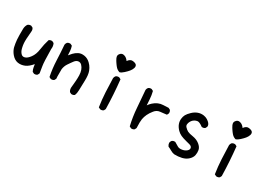

<svg xmlns="http://www.w3.org/2000/svg" viewBox="2 -1404 2996 2150"><g transform="rotate(30 1500.0 -329.5)"><path d="M406.7 13.2 387.2 3.4 385.3 2.4 384.3 1Q372.1 -21.5 368.2 -46.9Q365.2 -64.9 362.3 -84.5Q318.8 -32.7 278.3 -15.1Q233.4 3.9 189.5 -2.9Q145.5 -10.3 110.8 -50.3Q104 -58.1 98.1 -66.2Q92.3 -74.2 87.4 -82.5Q82.5 -90.8 78.6 -99.1Q74.7 -107.4 71.5 -116Q68.4 -124.5 66.4 -133.3Q56.6 -175.8 52.7 -222.2Q48.8 -268.6 50.8 -364.3Q52.7 -397.5 69.3 -422.4L69.8 -422.9L70.3 -423.3Q87.9 -438.5 111.8 -436.5H112.8L113.8 -436L133.3 -426.3L134.8 -425.3L135.7 -424.3Q148.4 -407.2 146.5 -383.3Q135.7 -266.6 139.2 -228Q140.1 -215.3 141.8 -203.1Q143.6 -190.9 146 -179.7Q148.4 -168.5 151.4 -157.7Q159.7 -127 180.2 -105.5Q199.2 -85.4 227.5 -93.8Q257.3 -101.6 289.1 -145Q321.8 -189 331.1 -256.8Q340.8 -326.7 360.8 -391.1L361.3 -393.1L362.3 -394Q377.9 -407.2 401.9 -405.3H402.8L403.8 -404.8L423.3 -395L425.3 -394L426.3 -392.6Q442.4 -361.8 436.5 -320.8Q438.5 -151.9 446.3 -108.9Q454.1 -65.4 460 -22.5V-20.5L459.5 -19L449.7 0.5L449.2 2L448.2 2.4Q432.6 15.6 408.7 13.7H407.7Z M881.3 1.5 861.8 -8.3 860.4 -9.3 859.4 -10.3Q840.8 -37.6 846.7 -73.2Q848.6 -93.3 850.3 -112.3Q852.1 -131.3 853.5 -149.9Q856.4 -186.5 855.5 -223.6Q854.5 -259.8 844.2 -289.1Q834 -317.9 813.5 -338.9Q793.9 -357.9 769 -354.5Q743.7 -351.1 723.6 -324.7Q712.9 -310.5 701.7 -294.7Q690.4 -278.8 678.7 -261.2Q667.5 -244.6 660.4 -225.6Q653.3 -206.5 650.4 -186V-90.8L652.3 -64.9V-63.5L651.9 -62L642.1 -42.5L641.6 -41L640.6 -40.5Q625 -27.3 601.1 -29.3H600.1L599.1 -29.8L579.6 -39.6L576.7 -41L576.2 -43.9Q556.6 -141.1 552.7 -241.2Q548.8 -340.3 541 -438V-438.5V-439Q542 -447.8 545.4 -455.3Q548.8 -462.9 554.2 -469.7L554.7 -470.2Q570.3 -483.4 594.2 -481.4H595.2L596.2 -481L615.7 -471.2L618.2 -470.2L618.7 -467.8Q628.9 -437.5 630.9 -404.8Q631.3 -392.6 632.3 -379.6Q633.3 -366.7 633.8 -354.5Q650.9 -375.5 667.5 -393.6Q678.7 -405.8 692.1 -415.8Q705.6 -425.8 721.7 -434.1Q753.9 -450.2 796.9 -443.1Q839.8 -436 874 -402.8Q885.7 -391.6 895.3 -379.2Q904.8 -366.7 912.4 -353Q919.9 -339.4 925.8 -324.2Q943.4 -279.3 939.9 -196.3Q936.5 -114.3 936.5 -78.6Q936.5 -42 924.3 -11.7L923.8 -10.3L922.9 -9.3Q907.2 3.9 883.3 2H882.3Z M1248.5 -12.2 1228 -22 1225.1 -23.4 1224.6 -26.4Q1210.9 -115.7 1206.1 -205.8Q1201.2 -295.9 1199.2 -385.7V-386.2Q1201.7 -403.8 1212.4 -417L1212.9 -417.5Q1228.5 -430.7 1253.4 -428.7H1254.4L1255.4 -428.2L1274.9 -418.5L1277.8 -417L1278.3 -413.6Q1288.1 -323.7 1293.9 -231.9Q1299.8 -140.1 1301.8 -46.9V-45.4L1301.3 -44.4L1291.5 -24.9L1291 -23.4L1290 -22.9Q1274.4 -9.8 1250.5 -11.7H1249.5ZM1226.6 -480Q1193.8 -490.2 1171.4 -519Q1165.5 -525.9 1160.6 -532.7Q1155.8 -539.6 1150.9 -546.4Q1146 -553.2 1141.4 -560.3Q1136.7 -567.4 1132.8 -574.2Q1115.2 -602.5 1113.8 -621.1Q1113.3 -627.9 1115.2 -634.8Q1117.2 -641.6 1121.3 -647.9Q1125.5 -654.3 1132.3 -660.6Q1139.2 -667 1147.7 -670.2Q1156.2 -673.3 1165.8 -672.9Q1175.3 -672.4 1185.5 -668.5Q1213.4 -658.7 1234.4 -627.9Q1261.2 -667 1295.9 -663.1Q1333.5 -658.7 1345.2 -642.6Q1356.9 -626 1348.1 -601.1Q1344.2 -589.4 1337.9 -578.4Q1331.5 -567.4 1322.8 -556.6Q1306.2 -536.1 1278.8 -511.2Q1265.1 -498.5 1252.9 -490.7Q1240.7 -482.9 1230 -480L1228.5 -479Z M1653.8 -0.5 1634.3 -10.3 1631.8 -11.7 1630.9 -14.2Q1618.2 -67.9 1609.9 -122.6Q1601.6 -177.2 1597.7 -232.9Q1589.8 -344.2 1580.1 -453.6V-454.1V-454.6Q1582.5 -472.2 1593.3 -485.4L1593.8 -485.8Q1609.4 -499 1633.3 -497.1H1634.3L1635.3 -496.6L1654.8 -486.8L1657.2 -485.4L1658.2 -482.9Q1664.1 -460 1667.7 -436.5Q1671.4 -413.1 1672.9 -389.2Q1675.3 -350.1 1678.2 -311Q1686.5 -323.2 1695.8 -333.7Q1705.1 -344.2 1715.8 -354Q1742.7 -378.9 1773.4 -392.1Q1804.2 -405.3 1837.9 -406.2Q1869.6 -407.2 1902.8 -409.2H1904.3L1905.8 -408.7L1925.3 -398.9L1926.8 -398.4L1927.2 -397.5Q1940.4 -381.8 1938.5 -357.9V-356.9L1938 -356L1928.2 -336.4L1926.8 -333.5L1923.8 -333Q1905.3 -330.6 1885.5 -328.4Q1865.7 -326.2 1843.8 -323.7Q1802.7 -319.8 1774.4 -284.2Q1745.1 -248 1730 -215.3Q1714.8 -182.6 1709 -149.4Q1703.1 -115.7 1707 -35.6V-33.7L1706.5 -32.7L1696.8 -13.2L1696.3 -11.7L1695.3 -11.2Q1687.5 -4.4 1677.5 -1.7Q1667.5 1 1655.8 0H1654.8Z M2217.8 9.8Q2191.4 5.4 2168 -8.8Q2156.7 -15.6 2145.5 -21.2Q2134.3 -26.9 2122.6 -31.7L2121.1 -32.2L2120.1 -33.7Q2107.4 -50.3 2105.5 -71.8V-72.3V-72.8Q2106 -75.7 2106.4 -78.1Q2106.9 -80.6 2107.4 -83Q2107.9 -85.4 2108.9 -87.6Q2109.9 -89.8 2110.8 -92Q2111.8 -94.2 2113 -96.4Q2114.3 -98.6 2115.7 -100.6Q2117.2 -102.5 2118.7 -104.5L2119.1 -105Q2127 -111.8 2137 -114.5Q2147 -117.2 2158.7 -116.2H2160.2L2161.1 -115.7Q2186.5 -101.6 2210.4 -86.4Q2231.9 -72.8 2268.1 -78.6Q2305.2 -84.5 2327.1 -105Q2348.1 -124 2342.8 -145Q2337.9 -166 2305.2 -173.8Q2287.1 -178.2 2265.6 -184.1Q2244.1 -189.9 2219.7 -197.3Q2202.6 -202.6 2188 -209.5Q2173.3 -216.3 2160.6 -225.3Q2147.9 -234.4 2137.2 -245.1Q2106.4 -277.3 2095.2 -308.6Q2089.4 -324.2 2087.4 -340.1Q2085.4 -356 2086.9 -371.6Q2089.8 -403.3 2103 -427.7Q2116.2 -451.7 2147.5 -481.9Q2178.2 -511.7 2214.4 -524.9Q2250.5 -538.1 2289.1 -532.2Q2301.8 -530.3 2314 -525.9Q2326.2 -521.5 2337.2 -514.9Q2348.1 -508.3 2358.4 -499.5Q2390.1 -472.2 2385.7 -443.4V-442.4L2385.3 -441.9L2375.5 -422.4L2375 -420.9L2374 -420.4Q2358.4 -407.2 2334.5 -409.2H2333L2331.5 -410.2Q2283.7 -445.8 2258.3 -441.9Q2249.5 -440.4 2241.5 -437.7Q2233.4 -435.1 2225.8 -430.7Q2218.3 -426.3 2211.4 -420.9Q2190.4 -403.8 2178.7 -371.6Q2175.3 -361.3 2174.8 -352.1Q2174.3 -342.8 2177.2 -335Q2180.2 -327.1 2186.5 -320.3Q2196.8 -309.1 2207.3 -300.8Q2217.8 -292.5 2228.3 -287.1Q2238.8 -281.7 2256.6 -277.1Q2274.4 -272.5 2299.3 -268.6Q2351.1 -260.3 2387.7 -231Q2424.3 -201.7 2430.7 -167Q2436.5 -133.8 2429.7 -100.6Q2422.4 -67.4 2391.6 -38.6Q2385.7 -33.2 2378.9 -28.1Q2372.1 -22.9 2364.7 -18.6Q2357.4 -14.2 2349.4 -10.7Q2341.3 -7.3 2332.8 -4.4Q2324.2 -1.5 2314.9 1Q2269 11.7 2218.8 9.8H2218.3Z M2748.5 -12.2 2728 -22 2725.1 -23.4 2724.6 -26.4Q2710.9 -115.7 2706.1 -205.8Q2701.2 -295.9 2699.2 -385.7V-386.2Q2701.7 -403.8 2712.4 -417L2712.9 -417.5Q2728.5 -430.7 2753.4 -428.7H2754.4L2755.4 -428.2L2774.9 -418.5L2777.8 -417L2778.3 -413.6Q2788.1 -323.7 2793.9 -231.9Q2799.8 -140.1 2801.8 -46.9V-45.4L2801.3 -44.4L2791.5 -24.9L2791 -23.4L2790 -22.9Q2774.4 -9.8 2750.5 -11.7H2749.5ZM2726.6 -480Q2693.8 -490.2 2671.4 -519Q2665.5 -525.9 2660.6 -532.7Q2655.8 -539.6 2650.9 -546.4Q2646 -553.2 2641.4 -560.3Q2636.7 -567.4 2632.8 -574.2Q2615.2 -602.5 2613.8 -621.1Q2613.3 -627.9 2615.2 -634.8Q2617.2 -641.6 2621.3 -647.9Q2625.5 -654.3 2632.3 -660.6Q2639.2 -667 2647.7 -670.2Q2656.2 -673.3 2665.8 -672.9Q2675.3 -672.4 2685.5 -668.5Q2713.4 -658.7 2734.4 -627.9Q2761.2 -667 2795.9 -663.1Q2833.5 -658.7 2845.2 -642.6Q2856.9 -626 2848.1 -601.1Q2844.2 -589.4 2837.9 -578.4Q2831.5 -567.4 2822.8 -556.6Q2806.2 -536.1 2778.8 -511.2Q2765.1 -498.5 2752.9 -490.7Q2740.7 -482.9 2730 -480L2728.5 -479Z"/></g></svg>

Font: NaikaiFont
Style: SemiBold
Weight: 600
Version: Version 1.89